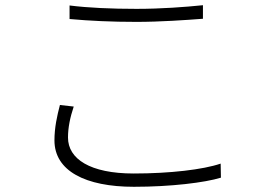

<svg xmlns="http://www.w3.org/2000/svg" viewBox="-20 -707 1040 737"><path d="M247 -634C324 -627 408 -623 504 -623C594 -623 694 -630 759 -635V-687C691 -680 598 -673 504 -673C408 -673 318 -677 247 -686V-634ZM210 -304C199 -262 189 -217 189 -168C189 -51 308 10 494 10C636 10 766 -6 828 -25L827 -79C760 -56 632 -41 493 -41C326 -41 241 -97 241 -179C241 -217 249 -256 263 -298L210 -304Z"/></svg>

Font: Noto Sans CJK JP Light
Style: Regular
Weight: 300
Designer: Ryoko NISHIZUKA (kana & ideographs); Paul D. Hunt (Latin, Greek & Cyrillic); Wenlong ZHANG (bopomofo); Sandoll Communica
Foundry: Adobe Systems Incorporated
Version: Version 1.004;PS 1.004;hotconv 1.0.82;makeotf.lib2.5.63406